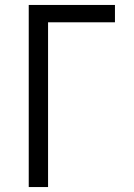

<svg xmlns="http://www.w3.org/2000/svg" viewBox="-20 -755 540 775"><path d="M96 0V-735H444V-665H174V0Z"/></svg>

Font: Iosevka Term SS14
Style: Regular
Weight: 400
Monospace: yes
Designer: Belleve Invis
Foundry: Belleve Invis
Version: Version 24.1.1; ttfautohint (v1.8.4)